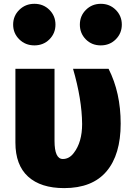

<svg xmlns="http://www.w3.org/2000/svg" viewBox="-20 -924 680 992"><path d="M79.6 -720.7Q47.9 -752 47.9 -796.9Q47.9 -841.8 79.6 -873Q111.3 -904.3 157.7 -904.3Q204.1 -904.3 235.4 -873Q266.6 -841.8 266.6 -796.9Q266.6 -752 235.4 -720.7Q204.1 -689.5 157.7 -689.5Q111.3 -689.5 79.6 -720.7ZM59.6 -187.5V-568.4H261.7V-196.3Q261.7 -102.5 304.7 -102.5Q337.9 -102.5 361.3 -133.8Q404.3 -189.5 404.3 -283.2Q403.3 -410.2 357.4 -568.4H541Q603.5 -445.3 603.5 -285.2Q603.5 -125 530.3 -38.6Q457 47.9 311.5 47.9Q190.4 47.9 125 -11.7Q59.6 -71.3 59.6 -187.5ZM423.3 -720.7Q392.6 -752 392.6 -796.9Q392.6 -841.8 423.8 -873Q455.1 -904.3 501 -904.3Q546.9 -904.3 578.1 -873Q609.4 -841.8 609.4 -796.9Q609.4 -752 578.1 -720.7Q546.9 -689.5 500.5 -689.5Q454.1 -689.5 423.3 -720.7Z"/></svg>

Font: GenEi M Gothic v2 Black
Style: Regular
Weight: 900
Version: Version 2.0